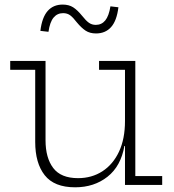

<svg xmlns="http://www.w3.org/2000/svg" viewBox="-20 -788 740 818"><path d="M512.5 -490.5H402V-528.5H556.5V-38H671V0H512.5ZM174 -528.5V-190.5Q174 -115.5 206.8 -72.2Q239.5 -29 312.5 -29Q371 -29 416.2 -58.2Q461.5 -87.5 487 -141.8Q512.5 -196 512.5 -272.5L525 -166H510Q495 -80 438 -35Q381 10 300 10Q211 10 170.5 -41.5Q130 -93 130 -183.5V-490.5H23.5V-528.5ZM450.5 -761 484.5 -757Q477.5 -699.5 453.2 -672.5Q429 -645.5 389 -645.5Q363 -645.5 345 -657.2Q327 -669 307.5 -692.5Q291.5 -713.5 279 -722.8Q266.5 -732 249 -732Q224 -732 208.2 -713Q192.5 -694 186.5 -652.5L152 -656.5Q159 -714 183 -741.2Q207 -768.5 247 -768.5Q273.5 -768.5 291.8 -756.8Q310 -745 329.5 -721Q346 -700 358.8 -691Q371.5 -682 388 -682Q413 -682 428.5 -701Q444 -720 450.5 -761Z"/></svg>

Font: Hepta Slab ExtraLight Light
Style: Regular
Weight: 300
Version: Version 1.100